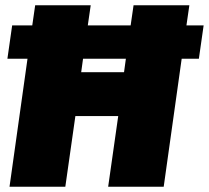

<svg xmlns="http://www.w3.org/2000/svg" viewBox="-20 -706 790 726"><path d="M732 -484H667L599 0H389L427 -267H265L227 0H16L84 -484H8L26 -610H102L113 -686H323L312 -610H474L485 -686H696L685 -610H750ZM456 -484H294L287 -433H449Z"/></svg>

Font: Chivo Black Italic
Style: Regular
Weight: 900
Italic angle: -8.05°
Designer: Hector Gatti
Foundry: Omnibus-Type
Version: Version 1.007